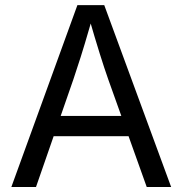

<svg xmlns="http://www.w3.org/2000/svg" viewBox="-20 -748 730 768"><path d="M289.6 -727.5H397L664.6 0H566.9L412.6 -431.6Q397.9 -473.1 378.9 -533.7Q359.9 -594.2 334 -684.1H351.6Q339.4 -641.1 337.4 -635.3Q318.4 -569.3 302.7 -519.8Q287.1 -470.2 273.9 -431.6L124 0H25.4ZM158.2 -284.2H531.7V-203.1H158.2Z"/></svg>

Font: Raveo Variable
Style: Regular
Weight: 400
Designer: Jakub Foglar, Rasmus Andersson (Inter)
Foundry: Jakubfoglar.com
Version: Version 1.000;Glyphs 3.2.3 (3260)